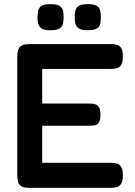

<svg xmlns="http://www.w3.org/2000/svg" viewBox="-20 -903 657 933"><path d="M124 10Q96 10 83 1.5Q70 -7 67 -21Q64 -35 64 -52V-629Q64 -663 77.5 -676Q91 -689 127 -689H517Q534 -689 547.5 -685.5Q561 -682 569 -669.5Q577 -657 577 -628Q577 -600 568.5 -587Q560 -574 546.5 -571Q533 -568 516 -568H185V-400H413Q430 -400 442 -396.5Q454 -393 461 -382Q468 -371 468 -345Q468 -320 461 -308.5Q454 -297 441 -294.5Q428 -292 411 -292H185V-112H517Q534 -112 547.5 -108.5Q561 -105 569 -92Q577 -79 577 -51Q577 -23 568.5 -10Q560 3 546.5 6.5Q533 10 516 10ZM406 -756Q375 -756 362 -765.5Q349 -775 346 -790Q343 -805 343 -820Q343 -836 346 -850.5Q349 -865 362 -874Q375 -883 407 -883Q439 -883 452 -873.5Q465 -864 467.5 -849.5Q470 -835 470 -819Q470 -804 467.5 -789.5Q465 -775 452 -765.5Q439 -756 406 -756ZM226 -756Q194 -756 181 -765.5Q168 -775 165 -790Q162 -805 162 -820Q163 -836 165.5 -850.5Q168 -865 181 -874Q194 -883 226 -883Q258 -883 271 -873.5Q284 -864 286.5 -849.5Q289 -835 289 -819Q289 -804 286.5 -789.5Q284 -775 271 -765.5Q258 -756 226 -756Z"/></svg>

Font: Fredoka Light Medium
Style: Regular
Weight: 500
Version: Version 2.001